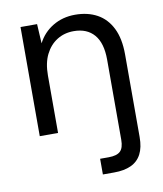

<svg xmlns="http://www.w3.org/2000/svg" viewBox="-82 -580 739 868"><g transform="rotate(-10 287.0 -146.5)"><path d="M69 0V-501H145L150 -412Q174 -459 219 -486Q264 -513 321 -513Q379 -513 422 -489.5Q465 -466 489 -418Q513 -370 513 -297V82Q513 130 497 160.5Q481 191 449.5 205.5Q418 220 372 220H320V148H359Q397 148 413 132.5Q429 117 429 80V-288Q429 -364 396 -402.5Q363 -441 302 -441Q259 -441 225.5 -420Q192 -399 172.5 -360Q153 -321 153 -264V0Z"/></g></svg>

Font: DM Sans 18pt
Style: Regular
Weight: 400
Designer: Colophon Foundry, Jonny Pinhorn
Foundry: Colophon Foundry
Version: Version 4.004;gftools[0.9.30]